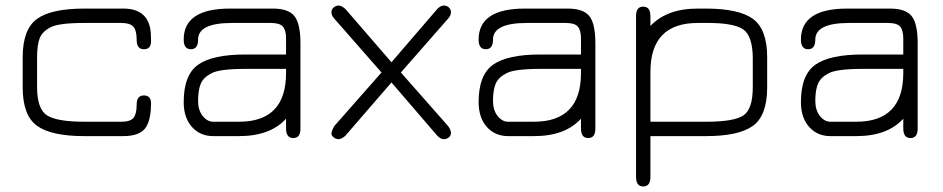

<svg xmlns="http://www.w3.org/2000/svg" viewBox="-20 -492 3409 694"><path d="M426 0H285Q165 0 113.5 -37.5Q62 -75 62 -176V-285Q62 -386 113.5 -423.5Q165 -461 285 -461H426Q509 -461 523 -389Q526 -373 526 -343Q526 -314 500 -314Q474 -314 474 -348Q474 -382 462 -395.5Q450 -409 419 -409H285Q191 -409 162 -393Q133 -378 123.5 -354Q114 -330 114 -284V-177Q114 -98 150 -75Q186 -52 285 -52H419Q451 -52 462.5 -66Q474 -80 474 -114Q474 -147 500 -147Q526 -147 526 -118Q526 -66 510 -36Q490 0 426 0Z M644 -349Q644 -461 811 -461H966Q1023 -461 1044.5 -433.5Q1066 -406 1066 -335V-27Q1066 7 1040 7Q1014 7 1014 -28V-63Q957 0 844 0H751Q703 0 673.5 -33.5Q644 -67 644 -123Q644 -221 696 -258Q748 -295 867 -295H1014V-352Q1014 -383 1002.5 -396Q991 -409 959 -409H818Q696 -409 696 -349Q696 -314 670 -314Q644 -314 644 -349ZM751 -52H844Q1014 -52 1014 -228V-243H867Q773 -243 744 -227Q715 -212 705.5 -189Q696 -166 696 -127Q696 -94 712.5 -73Q729 -52 751 -52Z M1429 -230 1600 -36Q1610 -22 1610 -12Q1610 -2 1602.5 4.5Q1595 11 1584 11Q1573 11 1561 -1L1395 -194L1228 -1Q1214 11 1204 11Q1194 11 1186 4.5Q1178 -2 1178 -9Q1178 -17 1188 -36L1359 -230L1188 -425Q1178 -436 1178 -448Q1178 -458 1186 -465Q1194 -472 1204 -472Q1214 -472 1228 -460L1395 -267L1561 -460Q1573 -472 1584 -472Q1595 -472 1602.5 -465Q1610 -458 1610 -448Q1610 -436 1600 -425Z M1710 -349Q1710 -461 1877 -461H2032Q2089 -461 2110.5 -433.5Q2132 -406 2132 -335V-27Q2132 7 2106 7Q2080 7 2080 -28V-63Q2023 0 1910 0H1817Q1769 0 1739.5 -33.5Q1710 -67 1710 -123Q1710 -221 1762 -258Q1814 -295 1933 -295H2080V-352Q2080 -383 2068.5 -396Q2057 -409 2025 -409H1884Q1762 -409 1762 -349Q1762 -314 1736 -314Q1710 -314 1710 -349ZM1817 -52H1910Q2080 -52 2080 -228V-243H1933Q1839 -243 1810 -227Q1781 -212 1771.5 -189Q1762 -166 1762 -127Q1762 -94 1778.5 -73Q1795 -52 1817 -52Z M2753 -285V-176Q2753 -75 2702 -37.5Q2651 0 2532 0H2331V147Q2331 182 2305 182Q2279 182 2279 147V-434Q2279 -468 2305 -468Q2331 -468 2331 -433V-398Q2390 -461 2502 -461H2531Q2651 -461 2702 -423.5Q2753 -386 2753 -285ZM2701 -177V-284Q2700 -363 2666 -386Q2632 -409 2540 -409H2502Q2331 -409 2331 -232V-52H2532Q2634 -52 2667.5 -75Q2701 -98 2701 -177Z M2875 -349Q2875 -461 3042 -461H3197Q3254 -461 3275.5 -433.5Q3297 -406 3297 -335V-27Q3297 7 3271 7Q3245 7 3245 -28V-63Q3188 0 3075 0H2982Q2934 0 2904.5 -33.5Q2875 -67 2875 -123Q2875 -221 2927 -258Q2979 -295 3098 -295H3245V-352Q3245 -383 3233.5 -396Q3222 -409 3190 -409H3049Q2927 -409 2927 -349Q2927 -314 2901 -314Q2875 -314 2875 -349ZM2982 -52H3075Q3245 -52 3245 -228V-243H3098Q3004 -243 2975 -227Q2946 -212 2936.5 -189Q2927 -166 2927 -127Q2927 -94 2943.5 -73Q2960 -52 2982 -52Z"/></svg>

Font: Jura
Style: Regular
Weight: 400
Designer: Daniel Johnson, Alexei Vanyashin
Foundry: Daniel Johnson
Version: Version 5.103